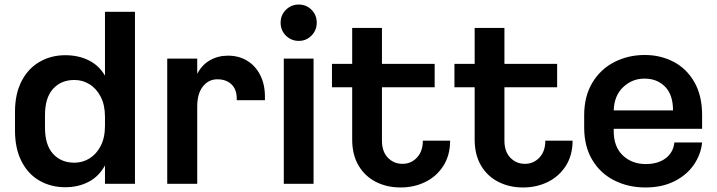

<svg xmlns="http://www.w3.org/2000/svg" viewBox="-20 -819 3156 845"><path d="M574 -10H442V-91Q416 -43 370.5 -19Q325 5 268 5H267Q205 5 154.5 -23.5Q104 -52 75 -108.5Q46 -165 46 -244V-327Q46 -406 75 -462Q104 -518 154.5 -547Q205 -576 267 -576H268Q325 -576 370.5 -553.5Q416 -531 442 -486V-767H574ZM442 -265V-306Q442 -357 423 -393.5Q404 -430 373.5 -448.5Q343 -467 308 -467H307Q249 -467 213.5 -428Q178 -389 178 -312V-257Q178 -181 213.5 -142Q249 -103 307 -103H308Q343 -103 373.5 -121.5Q404 -140 423 -176.5Q442 -213 442 -265Z M716 -561H848V-494Q868 -533 903.5 -553.5Q939 -574 983 -574H984Q1030 -574 1066.5 -552.5Q1103 -531 1124.5 -490Q1146 -449 1146 -393V-378H1022V-384Q1022 -426 998.5 -448Q975 -470 937 -470H936Q898 -470 873 -438.5Q848 -407 848 -350V-10H716Z M1215 -719Q1215 -753 1238.5 -776Q1262 -799 1295 -799Q1328 -799 1351 -776Q1374 -753 1374 -719Q1374 -686 1351 -662.5Q1328 -639 1295 -639Q1262 -639 1238.5 -662Q1215 -685 1215 -719ZM1229 -561H1360V-10H1229Z M1744 6H1742Q1683 6 1634.5 -18.5Q1586 -43 1558 -90.5Q1530 -138 1530 -205V-435H1441V-538H1530V-696H1661V-538H1893V-435H1661V-200Q1661 -152 1687 -125Q1713 -98 1751 -98H1752Q1789 -98 1815 -125.5Q1841 -153 1841 -200H1961Q1961 -136 1931.5 -89.5Q1902 -43 1852.5 -18.5Q1803 6 1744 6Z M2283 6H2281Q2222 6 2173.5 -18.5Q2125 -43 2097 -90.5Q2069 -138 2069 -205V-435H1980V-538H2069V-696H2200V-538H2432V-435H2200V-200Q2200 -152 2226 -125Q2252 -98 2290 -98H2291Q2328 -98 2354 -125.5Q2380 -153 2380 -200H2500Q2500 -136 2470.5 -89.5Q2441 -43 2391.5 -18.5Q2342 6 2283 6Z M3070 -313V-252H2681V-242Q2681 -173 2721 -135Q2761 -97 2822 -97H2823Q2875 -97 2909 -122Q2943 -147 2948 -192H3070Q3065 -140 3034 -94.5Q3003 -49 2948.5 -21.5Q2894 6 2822 6H2820Q2745 6 2683.5 -25Q2622 -56 2586.5 -115.5Q2551 -175 2551 -258V-312Q2551 -395 2587 -455Q2623 -515 2684 -546Q2745 -577 2817 -577H2818Q2887 -577 2944.5 -547Q3002 -517 3036 -457.5Q3070 -398 3070 -313ZM2681 -333H2942Q2942 -402 2907 -437.5Q2872 -473 2817 -473H2816Q2762 -473 2722.5 -435.5Q2683 -398 2681 -333Z"/></svg>

Font: 카카오 큰글씨 ExtraBold
Style: Regular
Weight: 800
Designer: Park Young-rak; Lee Sang-min; Kim Jung-jin; Min Bon; Park Min-gyu;
Foundry: Kakao Corporation
Version: Version 2.003